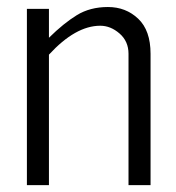

<svg xmlns="http://www.w3.org/2000/svg" viewBox="-20 -541 514 561"><path d="M58.6 0V-515.1H123V-430.7Q166 -473.1 204.6 -496.8Q243.2 -520.5 295.4 -520.5Q347.7 -520.5 383.8 -486.3Q419.9 -452.1 419.9 -383.8V0H355.5V-383.8Q355.5 -420.4 329.3 -443.1Q303.2 -465.8 272.9 -465.8Q200.7 -465.8 123 -381.3V0Z"/></svg>

Font: News Cycle
Style: Regular
Weight: 500
Version: Version 0.5.2